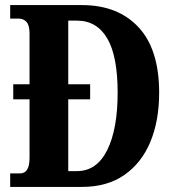

<svg xmlns="http://www.w3.org/2000/svg" viewBox="-20 -734 689 754"><path d="M20 0V-53H59Q96 -53 96 -114V-344H32V-403H96V-602Q96 -635 84 -648Q72 -661 53 -661H20V-714H302Q443 -714 524 -627Q605 -540 605 -370Q605 -260 570.5 -177Q536 -94 468.5 -47Q401 0 302 0ZM282 -62Q360 -62 401 -144.5Q442 -227 442 -370Q442 -514 401 -583.5Q360 -653 282 -653H248V-403H334V-344H248V-62Z"/></svg>

Font: Noto Serif Myanmar ExtraCondensed ExtraBold
Style: Regular
Weight: 800
Width: 2
Designer: Ben Mitchell and the Monotype Design Team
Foundry: Monotype Imaging Inc.
Version: Version 2.106; ttfautohint (v1.8.4.7-5d5b)